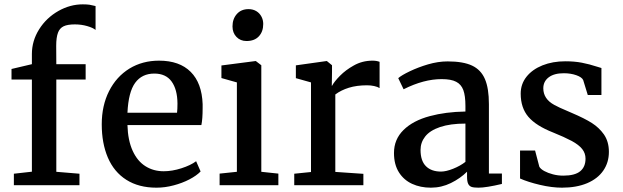

<svg xmlns="http://www.w3.org/2000/svg" viewBox="-20 -848 2852 879"><path d="M126 -62V-483.9H32.7V-532.2L126 -554.2V-600.6Q126 -661.1 159.2 -713.9Q192.4 -766.6 247.6 -797.9Q301.3 -828.1 358.9 -828.1Q378.4 -828.1 390.6 -826.2Q402.8 -824.2 417.5 -820.3V-710.9Q406.2 -720.7 379.4 -728.5Q352.5 -736.3 322.8 -736.3Q289.6 -736.3 271.5 -727.8Q253.4 -719.2 245.6 -698.7Q237.3 -676.8 237.3 -638.7L237.8 -554.2H372.1V-483.9H237.8V-61.5L343.8 -52.7V0H43.5V-52.7Z M572.8 -534.2Q632.3 -570.3 708 -570.3Q801.8 -570.3 853 -519Q904.3 -467.8 907.7 -371.1V-353.5Q907.7 -302.7 901.9 -275.4H563.5Q565.4 -205.6 587.4 -157.5Q609.4 -109.4 647 -86.4Q683.1 -64 729.5 -64Q768.1 -64 810.5 -77.6Q853 -91.3 877.9 -109.9L898.4 -63Q879.4 -43.5 846.9 -26.6Q814.5 -9.8 775.4 0.5Q735.8 11.2 696.3 11.2Q615.2 11.2 558.6 -24.7Q502 -60.5 473.6 -127Q445.8 -192.4 445.8 -278.8Q445.8 -364.3 479.2 -430.7Q512.7 -497.1 572.8 -534.2ZM790.5 -332Q792.5 -347.7 792.5 -374Q792 -438.5 765.6 -474.9Q739.3 -511.2 686.5 -511.2Q629.9 -511.2 598.9 -469Q567.9 -426.8 563.5 -332Z M1064.5 -61.5V-470.7L993.7 -490.7V-548.3L1148.9 -568.4H1151.4L1176.3 -549.3V-61.5L1254.4 -53.2V0H985.4V-53.2ZM1117.7 -806.2H1118.2Q1138.2 -806.2 1153.6 -796.9Q1168.9 -787.6 1177.2 -771.5Q1185.1 -756.3 1185.1 -738.3Q1185.1 -703.1 1165 -681.6Q1145 -660.2 1108.9 -660.2H1108.4Q1080.6 -660.2 1062.5 -679Q1044.4 -697.8 1044.4 -727.1Q1044.4 -761.2 1064.2 -783.7Q1084 -806.2 1117.7 -806.2Z M1403.8 -60.5V-470.7L1334.5 -490.2V-548.8L1474.1 -568.4H1476.6L1500 -549.3V-518.6L1499 -455.1H1500Q1510.7 -475.1 1536.9 -501.5Q1563 -527.8 1599.1 -547.9Q1638.2 -570.3 1685.5 -570.3Q1704.1 -570.3 1717.8 -564.9V-444.8Q1708.5 -450.7 1692.9 -454.1Q1677.2 -457.5 1660.2 -457.5Q1613.3 -457.5 1577.1 -446.3Q1541 -435.1 1515.1 -415.5V-61L1643.6 -52.2V0H1327.1V-52.7Z M2110.8 -362.8Q2110.8 -409.7 2101.1 -435.8Q2091.3 -461.9 2068.4 -473.6Q2045.4 -485.8 2002 -485.8Q1919.9 -485.8 1828.1 -439.5H1827.6L1803.2 -490.2Q1817.9 -503.4 1856.2 -521.7Q1894.5 -540 1939 -553.2Q1985.8 -566.9 2029.3 -566.9Q2100.6 -566.9 2141.4 -547.6Q2182.1 -528.3 2200.2 -485.8Q2218.3 -443.8 2218.3 -371.1V-53.7H2277.8V-5.9Q2205.6 11.2 2170.4 11.2Q2148.9 11.2 2138.7 7.6Q2128.4 3.9 2123.5 -6.3Q2118.2 -17.1 2118.2 -38.6V-62Q2087.4 -31.2 2044.2 -10Q2001 11.2 1952.6 11.2Q1904.8 11.2 1866.7 -6.3Q1828.6 -23.9 1806.6 -58.6Q1783.7 -94.7 1783.7 -147.5Q1783.7 -210 1827.4 -252.9Q1871.1 -295.9 1947.8 -316.4Q2020 -335.9 2110.8 -337.4ZM2110.8 -282.2Q2041.5 -282.2 1994.6 -266.4Q1947.8 -250.5 1926.3 -222.7Q1905.3 -195.8 1905.3 -161.6Q1905.3 -111.8 1929.9 -87.2Q1954.6 -62.5 1999 -62.5Q2022 -62.5 2054.4 -75.4Q2086.9 -88.4 2110.8 -106.9Z M2429.7 -158.7 2449.2 -84.5Q2455.1 -74.2 2471.9 -64.9Q2488.8 -55.7 2511.7 -49.8Q2534.2 -43.9 2558.6 -43.9Q2611.8 -43.9 2636.2 -64Q2660.6 -84 2660.6 -121.6Q2660.6 -146.5 2645.3 -165.8Q2629.9 -185.1 2597.7 -202.6Q2562.5 -221.2 2512.7 -241.2Q2434.1 -272 2398.9 -313.2Q2363.8 -354.5 2363.8 -419.4Q2363.8 -462.9 2390.1 -496.3Q2416.5 -529.8 2463.4 -548.8Q2510.3 -567.4 2567.9 -567.4Q2609.9 -567.4 2643.3 -561Q2676.8 -554.7 2715.8 -542L2733.4 -536.6V-413.1H2670.9L2649.9 -481.4Q2644 -494.6 2618.4 -503.7Q2592.8 -512.7 2561 -512.7Q2516.6 -512.7 2491.9 -493.9Q2467.3 -475.1 2467.3 -443.8Q2467.3 -395 2517.6 -367.7Q2538.6 -356 2577.6 -339.8L2596.7 -331.5Q2657.2 -305.7 2689.9 -284.7Q2722.7 -263.7 2744.6 -232.9Q2767.6 -199.7 2767.6 -152.8Q2767.6 -104 2741.9 -66.9Q2716.3 -29.8 2668 -9.3Q2619.1 11.2 2552.7 11.2Q2506.3 11.2 2451.7 -1.7Q2397 -14.6 2360.8 -30.8V-158.7Z"/></svg>

Font: Merriweather
Style: Regular
Weight: 400
Designer: Eben Sorkin
Foundry: Eben Sorkin
Version: Version 1.584; ttfautohint (v1.8.1)